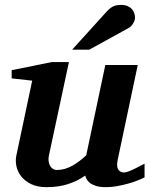

<svg xmlns="http://www.w3.org/2000/svg" viewBox="-20 -754 614 786"><path d="M571.8 -27.8Q561.5 -22.5 543.7 -15.4Q525.9 -8.3 504.2 -2.2Q482.4 3.9 459 8.1Q435.5 12.2 414.1 12.2Q388.2 12.2 372.1 6.8Q356 1.5 346.9 -6.1Q337.9 -13.7 334 -21.7Q330.1 -29.8 329.1 -35.2Q295.9 -12.2 257.3 0Q218.8 12.2 169.9 12.2Q132.8 12.2 107.2 -0.5Q81.5 -13.2 66.7 -32.2Q51.8 -51.3 47.1 -74Q42.5 -96.7 46.9 -117.2L111.8 -423.8L27.8 -433.1V-466.8L192.9 -500H262.2L180.2 -117.2Q177.7 -105.5 179 -94.7Q180.2 -84 184.6 -75.9Q189 -67.9 196.3 -63Q203.6 -58.1 212.9 -58.1Q229.5 -58.1 245.4 -62.7Q261.2 -67.4 276.1 -75.7Q291 -84 305.2 -94.7Q319.3 -105.5 333 -118.2L411.1 -487.8H543.9L461.9 -100.1Q456.1 -72.3 464.1 -60.1Q472.2 -47.9 487.8 -47.9Q491.7 -47.9 496.8 -49.1Q502 -50.3 511 -54Q520 -57.6 534.4 -64.7Q548.8 -71.8 571.8 -84ZM532.7 -681.2Q532.7 -676.3 530.8 -670.2Q528.8 -664.1 525.1 -658.2Q521.5 -652.3 516.8 -647.2Q512.2 -642.1 506.3 -639.2L345.7 -550.8H275.4L412.6 -702.1Q420.9 -711.4 428 -717.5Q435.1 -723.6 442.4 -727.3Q449.7 -731 457.5 -732.4Q465.3 -733.9 475.6 -733.9Q491.7 -733.9 502.7 -729Q513.7 -724.1 520.3 -716.6Q526.9 -709 529.8 -699.5Q532.7 -689.9 532.7 -681.2Z"/></svg>

Font: Charis SIL Afr
Style: Bold Italic
Weight: 700
Italic angle: -11°
Foundry: SIL International
Version: Version 5.000